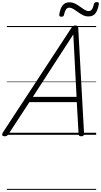

<svg xmlns="http://www.w3.org/2000/svg" viewBox="-65 -1280 958 1823"><path d="M-21 14Q-37 14 -42.5 5Q-48 -4 -39 -20L614 -1017Q622 -1029 630 -1033.5Q638 -1038 652 -1038Q665 -1038 671 -1032.5Q677 -1027 678 -1011L733 -14Q734 0 728 7Q722 14 706 14Q692 14 687 8.5Q682 3 681 -10L664 -310H214L17 -9Q7 5 0 9.5Q-7 14 -21 14ZM247 -360H662L631 -953ZM517 -1121Q495 -1121 498 -1143Q507 -1201 530 -1229.5Q553 -1258 594 -1258Q623 -1258 648 -1245.5Q673 -1233 695 -1216.5Q717 -1200 737.5 -1187.5Q758 -1175 778 -1175Q796 -1175 807.5 -1190.5Q819 -1206 826 -1239Q830 -1260 854 -1260Q866 -1260 870.5 -1255Q875 -1250 873 -1238Q863 -1181 840.5 -1152.5Q818 -1124 775 -1124Q746 -1124 721.5 -1136.5Q697 -1149 675 -1165.5Q653 -1182 632.5 -1194.5Q612 -1207 592 -1207Q574 -1207 562.5 -1191.5Q551 -1176 543 -1141Q542 -1131 535.5 -1126Q529 -1121 517 -1121ZM0 513H848V523H0ZM0 -20H848V0H0ZM0 -505H848V-500H0ZM0 -1033H848V-1023H0Z"/></svg>

Font: Playwrite IN Guides
Style: Regular
Weight: 400
Designer: Veronika Burian, José Scaglione
Foundry: TypeTogether
Version: Version 1.003